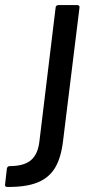

<svg xmlns="http://www.w3.org/2000/svg" viewBox="-106 -529 366 756"><path d="M-86 197 -79 135Q-77 125 -67 125Q-12 125 15.5 102Q43 79 49 29L113 -499Q113 -503 116 -506Q119 -509 124 -509H198Q203 -509 205.5 -506Q208 -503 207 -499L142 28Q134 94 110 133Q86 172 40.5 190Q-5 208 -78 207Q-88 207 -86 197Z"/></svg>

Font: Barlow Medium
Style: Italic
Weight: 500
Italic angle: -7°
Designer: Jeremy Tribby
Foundry: Tribby Type
Version: Version 1.408